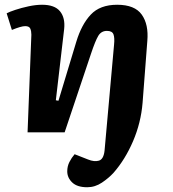

<svg xmlns="http://www.w3.org/2000/svg" viewBox="-20 -557 729 808"><path d="M347 231Q305 231 284 211Q263 191 263 164Q263 143 272 125Q281 107 294 92L350 114Q377 125 396.5 119Q416 113 420 77L460 -369Q463 -398 457.5 -412.5Q452 -427 430 -427Q406 -427 393.5 -406Q381 -385 363 -331L252 0H96L112 -411Q112 -426 107.5 -436.5Q103 -447 86 -447Q69 -447 30 -431L8 -501Q19 -507 44.5 -515.5Q70 -524 100.5 -530.5Q131 -537 157 -537Q210 -537 232.5 -509.5Q255 -482 250 -435L215 -135L226 -133L301 -381Q323 -454 362 -495.5Q401 -537 473 -537Q547 -537 576.5 -495.5Q606 -454 600 -385L580 -124Q573 -40 540 37Q507 114 458 170Q438 192 409 211.5Q380 231 347 231Z"/></svg>

Font: Literata 7pt
Style: Bold Italic
Weight: 700
Italic angle: -2°
Designer: Latin by Veronika Burian and Jose Scaglione. Greek by Irene Vlachou. Cyrillic by Vera Evstafieva
Foundry: TypeTogether
Version: Version 3.002